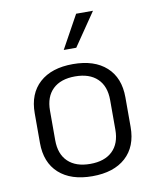

<svg xmlns="http://www.w3.org/2000/svg" viewBox="-80 -756 679 830"><g transform="rotate(-10 259.0 -341.0)"><path d="M60 -170V-300Q60 -386 112.5 -433.5Q165 -481 259 -481Q353 -481 405.5 -433.5Q458 -386 458 -300V-170Q458 -84 405.5 -36.5Q353 11 259 11Q165 11 112.5 -36.5Q60 -84 60 -170ZM391 -170V-300Q391 -361 356.5 -394Q322 -427 259 -427Q196 -427 161.5 -394Q127 -361 127 -300V-170Q127 -109 161.5 -76Q196 -43 259 -43Q322 -43 356.5 -76Q391 -109 391 -170ZM311 -693H385L286 -548H231Z"/></g></svg>

Font: KoHo
Style: Regular
Weight: 400
Version: Version 1.000; ttfautohint (v1.6)